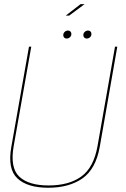

<svg xmlns="http://www.w3.org/2000/svg" viewBox="-20 -899 605 924"><path d="M212 4.5Q312.5 4.5 376.8 -40.5Q441 -85.5 460 -192L544.5 -674.5H533.5L449.5 -197Q431 -92.5 371.2 -49.5Q311.5 -6.5 214 -6.5Q117 -6.5 72.2 -49.5Q27.5 -92.5 46 -197L130.5 -674.5H119.5L34.5 -192Q15.5 -85.5 63.8 -40.5Q112 4.5 212 4.5ZM301 -713.5Q309.5 -713.5 316.5 -719.8Q323.5 -726 323.5 -735.5Q323.5 -743 318.8 -747.5Q314 -752 307 -752Q298.5 -752 291.5 -745.8Q284.5 -739.5 284.5 -730Q284.5 -722.5 289 -718Q293.5 -713.5 301 -713.5ZM397.5 -713.5Q406.5 -713.5 413.2 -719.8Q420 -726 420 -735.5Q420 -743 415.5 -747.5Q411 -752 403.5 -752Q395 -752 388 -745.8Q381 -739.5 381 -730Q381 -722.5 385.8 -718Q390.5 -713.5 397.5 -713.5ZM296.5 -824H313L387 -879H367.5Z"/></svg>

Font: Anybody Thin Thin
Style: Italic
Weight: 250
Italic angle: -10°
Version: Version 1.113;gftools[0.9.25]